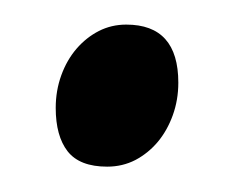

<svg xmlns="http://www.w3.org/2000/svg" viewBox="-20 -418 186 153"><path d="M122.1 -352.1Q122.1 -338.4 117.7 -326.2Q113.3 -314 105.7 -304.9Q98.1 -295.9 87.9 -290.5Q77.6 -285.2 65.4 -285.2Q43.5 -285.2 33.9 -297.4Q24.4 -309.6 24.4 -332Q24.4 -345.7 28.8 -357.9Q33.2 -370.1 41 -379.2Q48.8 -388.2 58.8 -393.3Q68.8 -398.4 80.6 -398.4Q122.1 -398.4 122.1 -352.1Z"/></svg>

Font: Noto Serif Devanagari
Style: Regular
Weight: 400
Designer: Monotype Design Team
Foundry: Monotype Imaging Inc.
Version: Version 1.01